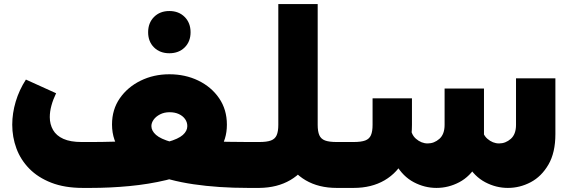

<svg xmlns="http://www.w3.org/2000/svg" viewBox="-20 -921 2792 941"><path d="M386 0Q297 0 231.5 -25.5Q166 -51 123.5 -94.5Q81 -138 60.5 -193.5Q40 -249 40 -310Q40 -366 57 -423Q74 -480 107 -531L255 -464Q240 -433 232 -403.5Q224 -374 224 -347Q224 -312 240 -284Q256 -256 290.5 -240.5Q325 -225 380 -225H424V0ZM1196 0V-225Q1204 -225 1210 -194.5Q1216 -164 1216 -114Q1216 -62 1210 -31Q1204 0 1196 0ZM424 0Q416 0 410 -31Q404 -62 404 -114Q404 -164 410 -194.5Q416 -225 424 -225ZM424 0V-225Q481 -225 529.5 -226.5Q578 -228 619 -229Q627 -230 634 -223Q641 -216 648 -209.5Q655 -203 661 -203Q751 -211 802.5 -225.5Q854 -240 876 -259.5Q898 -279 898 -303Q898 -322 887 -337.5Q876 -353 856.5 -362Q837 -371 811 -371Q785 -371 764.5 -360.5Q744 -350 733 -334.5Q722 -319 722 -303Q722 -280 744.5 -260Q767 -240 820 -225Q873 -210 965 -202Q972 -202 978.5 -209Q985 -216 992 -223Q999 -230 1006 -229Q1047 -227 1094 -226Q1141 -225 1196 -225V0Q1050 0 928 -18Q806 -36 716.5 -74Q627 -112 578 -171Q529 -230 529 -311Q529 -384 567 -439Q605 -494 669 -525.5Q733 -557 810 -557Q888 -557 952 -526Q1016 -495 1054 -439.5Q1092 -384 1092 -310Q1092 -237 1053.5 -184Q1015 -131 948 -95Q881 -59 795 -38.5Q709 -18 614 -9Q519 0 424 0ZM810 -660Q764 -660 735 -688.5Q706 -717 706 -763Q706 -809 735 -838Q764 -867 810 -867Q856 -867 885 -838Q914 -809 914 -763Q914 -717 885 -688.5Q856 -660 810 -660Z M1196 0V-225H1251Q1288 -225 1308 -232.5Q1328 -240 1336 -258.5Q1344 -277 1344 -309V-901H1537V-309Q1537 -214 1502 -145Q1467 -76 1403 -38.5Q1339 -1 1251 0ZM1630 0Q1542 0 1478 -37.5Q1414 -75 1379 -144.5Q1344 -214 1344 -309H1537Q1537 -277 1545 -258.5Q1553 -240 1573 -232.5Q1593 -225 1630 -225H1655V0ZM1655 0V-225Q1663 -225 1669 -194.5Q1675 -164 1675 -114Q1675 -62 1669 -31Q1663 0 1655 0ZM1196 0Q1188 0 1182 -31Q1176 -62 1176 -114Q1176 -164 1182 -194.5Q1188 -225 1196 -225Z M2469 0Q2411 0 2358 -28Q2305 -56 2271 -114.5Q2237 -173 2237 -264L2342 -309Q2342 -264 2368.5 -241Q2395 -218 2426 -218Q2458 -218 2483.5 -240.5Q2509 -263 2509 -309V-537H2702V-264Q2702 -173 2668 -114.5Q2634 -56 2581 -28Q2528 0 2469 0ZM1655 0V-225H1713Q1750 -225 1770 -232.5Q1790 -240 1798 -258.5Q1806 -277 1806 -309V-439H1999V-309Q1999 -214 1964 -144.5Q1929 -75 1865 -37.5Q1801 0 1713 0ZM2119 0Q2061 0 2008 -28Q1955 -56 1921 -114.5Q1887 -173 1887 -264L1992 -309Q1992 -264 2018.5 -241Q2045 -218 2076 -218Q2108 -218 2133.5 -240.5Q2159 -263 2159 -309V-487H2352V-264Q2352 -173 2318 -114.5Q2284 -56 2231 -28Q2178 0 2119 0ZM1655 0Q1647 0 1641 -31Q1635 -62 1635 -114Q1635 -164 1641 -194.5Q1647 -225 1655 -225Z"/></svg>

Font: Alexandria Black
Style: Regular
Weight: 900
Designer: Mohamed Gaber
Foundry: Kief Type Foundry
Version: Version 5.100